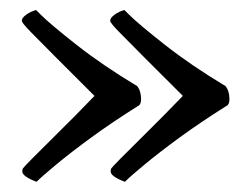

<svg xmlns="http://www.w3.org/2000/svg" viewBox="-20 -433 502 382"><path d="M52.7 -71.3Q24.4 -82 24.4 -91.8Q24.4 -95.7 25.4 -97.7Q29.3 -103.5 89.8 -163.1L130.9 -204.1L168 -242.2L89.8 -320.3Q57.6 -352.5 40.5 -370.1Q23.4 -387.7 23.4 -391.6Q23.4 -397.5 32.2 -403.8Q41 -410.2 51.8 -413.1L60.5 -404.3Q80.1 -384.8 132.3 -343.8Q184.6 -302.7 252.9 -261.7Q260.7 -252 260.7 -235.4Q260.7 -224.6 253.9 -221.7Q204.1 -190.4 162.6 -160.2Q121.1 -129.9 92.8 -106.4Q64.5 -83 52.7 -71.3ZM228.5 -71.3Q200.2 -82 200.2 -91.8Q200.2 -95.7 201.2 -97.7Q205.1 -103.5 265.6 -163.1L306.6 -204.1L343.8 -242.2L265.6 -320.3Q233.4 -352.5 216.3 -370.1Q199.2 -387.7 199.2 -391.6Q199.2 -397.5 208 -403.8Q216.8 -410.2 227.5 -413.1L236.3 -404.3Q255.9 -384.8 308.1 -343.8Q360.4 -302.7 428.7 -261.7Q436.5 -252 436.5 -235.4Q436.5 -224.6 429.7 -221.7Q379.9 -190.4 338.4 -160.2Q296.9 -129.9 268.6 -106.4Q240.2 -83 228.5 -71.3Z"/></svg>

Font: Crimson Text SemiBold
Style: Regular
Weight: 600
Designer: Sebastian Kosch
Foundry: Sebastian Kosch
Version: Version 1.100; ttfautohint (v1.8.4)